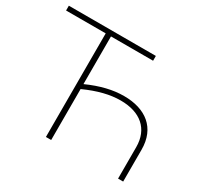

<svg xmlns="http://www.w3.org/2000/svg" viewBox="-147 -887 1120 1074"><g transform="rotate(30 413.0 -350.0)"><path d="M265 0H299V-329C385 -368 459 -386 526 -386C653 -386 731 -321 731 -203V0H764V-206C764 -346 670 -417 530 -417C458 -417 384 -399 299 -361V-669H571V-700H9V-669H265Z"/></g></svg>

Font: Chess Sans ExtraLight
Style: Regular
Weight: 275
Designer: Wolf Bōese
Foundry: Wolf Bōese
Version: Version 7.223;Glyphs 3.3 (3306)